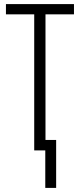

<svg xmlns="http://www.w3.org/2000/svg" viewBox="-20 -734 390 937"><path d="M201 183H254V-51H202V-664H341V-714H9V-664H147V0H201Z"/></svg>

Font: Noto Sans Display Condensed Light
Style: Regular
Weight: 300
Width: 3
Designer: Monotype Design Team
Foundry: Monotype Imaging Inc.
Version: Version 1.900